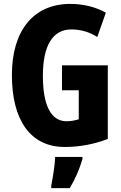

<svg xmlns="http://www.w3.org/2000/svg" viewBox="-20 -744 623 985"><path d="M298 -409V-281H384V-132C364 -126 343 -122 321 -122C239 -122 200 -209 200 -355C200 -508 249 -593 346 -593C394 -593 439 -580 479 -554L523 -679C475 -706 412 -724 341 -724C150 -724 41 -585 41 -359C41 -128 136 10 312 10C389 10 462 -4 533 -31V-409ZM403 72V61H263C262 101 250 173 243 208V221H338C365 176 388 124 403 72Z"/></svg>

Font: Noto Sans Thai Looped ExtraCondensed ExtraBold
Style: Regular
Weight: 800
Width: 2
Designer: Sasikarn Vongin, Ben Mitchell
Foundry: The Fontpad Ltd
Version: Version 1.001